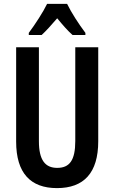

<svg xmlns="http://www.w3.org/2000/svg" viewBox="-20 -957 587 987"><path d="M325 -937H222C203 -897 161 -832 128 -788V-777H194C216 -797 244 -828 274 -863C302 -829 328 -799 353 -777H419V-788C383 -836 347 -892 325 -937ZM485 -231V-714H367V-232C367 -132 337 -94 274 -94C213 -94 180 -133 180 -231V-714H63V-229C63 -67 137 10 273 10C411 10 485 -68 485 -231Z"/></svg>

Font: Noto Sans Myanmar UI ExtraCondensed SemiBold
Style: Regular
Weight: 600
Width: 2
Designer: Monotype Design Team
Foundry: Monotype Imaging Inc.
Version: Version 2.103